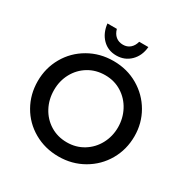

<svg xmlns="http://www.w3.org/2000/svg" viewBox="-203 -1085 1237 1272"><g transform="rotate(30 415.5 -449.0)"><path d="M785 -354Q785 -453 737 -536Q689 -619 605 -668Q521 -717 417 -717Q313 -717 228 -668Q143 -619 95 -535Q47 -451 47 -351Q47 -250 94.5 -166.5Q142 -83 226.5 -34.5Q311 14 415 14Q518 14 603 -35Q688 -84 736.5 -168Q785 -252 785 -354ZM661 -350Q661 -281 629.5 -222.5Q598 -164 542 -129.5Q486 -95 416 -95Q345 -95 289 -129.5Q233 -164 201.5 -223Q170 -282 170 -354Q170 -424 201.5 -482Q233 -540 289 -574Q345 -608 416 -608Q487 -608 543 -572.5Q599 -537 630 -478Q661 -419 661 -350ZM415 -841Q382 -841 359.5 -859.5Q337 -878 328 -912H256Q264 -842 306 -799.5Q348 -757 412 -757Q476 -757 519.5 -800Q563 -843 569 -912H499Q490 -878 468 -859.5Q446 -841 415 -841Z"/></g></svg>

Font: Geom Medium
Style: Bold
Weight: 500
Version: Version 1.102